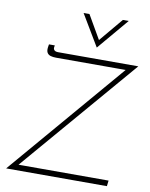

<svg xmlns="http://www.w3.org/2000/svg" viewBox="-101 -1025 857 1098"><g transform="rotate(10 327.5 -476.0)"><path d="M12 0 595 -682 603 -673H183Q165 -673 151.5 -677Q138 -681 131.5 -691.5Q125 -702 127 -721L130 -741H164L162 -729Q161 -719 167.5 -712.5Q174 -706 190 -706H655L73 -27L69 -33H601L597 0ZM328 -952 413 -805 398 -804 522 -952H556L403 -771H402L294 -952Z"/></g></svg>

Font: Josefin Sans ExtraLight
Style: Italic
Weight: 250
Italic angle: -7°
Designer: Santiago Orozco
Foundry: Typemade
Version: Version 2.000